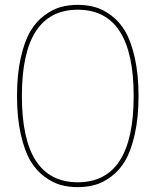

<svg xmlns="http://www.w3.org/2000/svg" viewBox="-20 -760 640 790"><path d="M530 -365Q530 -720 300 -720Q70 -720 70 -365Q70 -10 300 -10Q530 -10 530 -365ZM370 1Q337 10 300 10Q263 10 230 1Q197 -8 163 -33Q129 -58 105 -98.5Q81 -139 65.5 -207.5Q50 -276 50 -365Q50 -454 65.5 -522.5Q81 -591 105 -631.5Q129 -672 163 -697Q197 -722 230 -731Q263 -740 300 -740Q337 -740 370 -731Q403 -722 437 -697Q471 -672 495 -631.5Q519 -591 534.5 -522.5Q550 -454 550 -365Q550 -276 534.5 -207.5Q519 -139 495 -98.5Q471 -58 437 -33Q403 -8 370 1Z"/></svg>

Font: Rounded Mplus 1c Thin
Style: Regular
Weight: 250
Version: Version 1.059.20150529